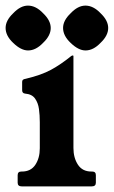

<svg xmlns="http://www.w3.org/2000/svg" viewBox="-50 -665 406 685"><path d="M279 -53Q292 -53 292 -40V-13Q292 0 277 0H28Q13 0 13 -13V-40Q13 -53 26 -53H28Q60 -53 76 -77Q92 -101 92 -136V-229Q92 -254 89 -276Q86 -298 75 -313.5Q64 -329 40 -331Q29 -332 29 -343V-373Q29 -378 32 -380.5Q35 -383 42 -384Q97 -397 132 -416Q167 -435 204 -465Q207 -467 209 -467H210Q212 -467 212 -465V-137Q212 -102 228 -77.5Q244 -53 276 -53ZM49.8 -645Q78 -645 103.8 -617.8Q131 -592 131 -565Q131 -538 103.8 -512.2Q78 -485 50.1 -485Q24.9 -485 -3 -512Q-30 -537.3 -30 -565.3Q-30 -592 -2.8 -617.8Q23 -645 49.8 -645ZM254.8 -645Q283 -645 308.8 -617.8Q336 -592 336 -565Q336 -538 308.8 -512.2Q283 -485 255.1 -485Q229.9 -485 202 -512Q175 -537.3 175 -565.3Q175 -592 202.2 -617.8Q228 -645 254.8 -645Z"/></svg>

Font: Young Serif Light
Style: Regular
Weight: 300
Designer: Bastien Sozeau
Foundry: NBR — Bastien Sozeau
Version: Version 5.001